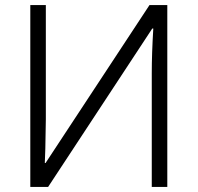

<svg xmlns="http://www.w3.org/2000/svg" viewBox="-20 -734 776 754"><path d="M99 -714H160V-265L158 -151L156 -94H159L567 -714H637V0H576V-446Q576 -523 582 -622H578L169 0H99Z"/></svg>

Font: OpenSansMMV
Style: Light
Weight: 300
Foundry: Ascender Corporation
Version: Version 4.001